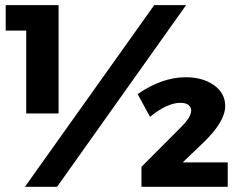

<svg xmlns="http://www.w3.org/2000/svg" viewBox="-20 -721 924 741"><path d="M2 -701.2H206.1V-283.2H81.1V-603H2ZM575.2 -701.2H698.2L200.2 0H76.2ZM680.2 -231.9Q717.8 -269.5 717.8 -293.9Q717.8 -308.1 707 -316.2Q696.3 -324.2 676.8 -324.2Q624.5 -324.2 559.1 -270L511.2 -357.9Q605.5 -422.9 696.8 -422.9Q762.7 -422.9 805.9 -392.1Q849.1 -361.3 849.1 -312Q849.1 -251.5 765.1 -170.9L685.1 -94.2H858.9V0H525.9V-77.1Z"/></svg>

Font: Montserrat-Arabic
Style: Bold
Weight: 700
Designer: Mohamed Gaber
Foundry: Kief Type Foundry
Version: Version 5.008;PS 005.008;hotconv 1.0.88;makeotf.lib2.5.64775